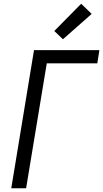

<svg xmlns="http://www.w3.org/2000/svg" viewBox="-20 -1002 549 1022"><path d="M40 0 161 -735H509L498 -665H229L119 0ZM315 -793 269 -837 412 -982 468 -928Z"/></svg>

Font: Iosevka Custom
Style: Italic
Weight: 400
Italic angle: -9°
Monospace: yes
Designer: Belleve Invis
Foundry: Belleve Invis
Version: Version 30.3.3; ttfautohint (v1.8.3)